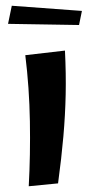

<svg xmlns="http://www.w3.org/2000/svg" viewBox="-20 -644 318 668"><path d="M182 -6 80 4Q86 -105 84 -222Q82 -339 68 -452L206 -468Q210 -387 208.5 -315.5Q207 -244 200.5 -169.5Q194 -95 182 -6ZM255 -557 8 -561 21 -624 265 -606Z"/></svg>

Font: Marhey
Style: Regular
Weight: 400
Designer: Nur Syamsi & Bustanul Arifin
Foundry: Namelatype
Version: Version 1.000; ttfautohint (v1.8.4.7-5d5b)